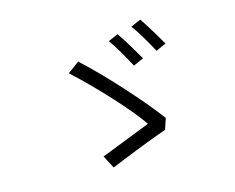

<svg xmlns="http://www.w3.org/2000/svg" viewBox="-97 -882 1193 973"><g transform="rotate(-15 500.0 -395.5)"><path d="M580 -698 528 -676C554 -641 597 -565 619 -523L673 -547C651 -586 605 -663 580 -698ZM710 -740 657 -717C685 -682 726 -609 749 -566L802 -590C780 -630 734 -705 710 -740ZM687 -168 706 -225C640 -316 480 -498 351 -616L290 -571C397 -474 553 -307 611 -220C557 -199 413 -142 351 -118L386 -51C451 -78 605 -140 687 -168Z"/></g></svg>

Font: ChiuKong Gothic MN Normal
Style: Regular
Weight: 350
Designer: Ryoko NISHIZUKA 西塚涼子 (kana, bopomofo & ideographs); Paul D. Hunt (Latin, Greek & Cyrillic); Sandoll Communications 산돌커뮤니
Foundry: Adobe
Version: Version 1.300